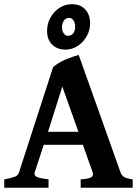

<svg xmlns="http://www.w3.org/2000/svg" viewBox="-20 -878 650 898"><path d="M184.6 -200.7 142.1 -71.3Q137.7 -56.6 153.3 -50Q168.9 -43.5 207 -39.1V0H0V-39.1Q31.7 -44.9 48.1 -51Q64.5 -57.1 68.8 -71.3L228.5 -564.5Q254.4 -585.9 287.4 -599.9Q320.3 -613.8 348.1 -621.1L543.9 -71.3Q548.8 -58.1 559.8 -50.5Q570.8 -43 600.6 -39.1V0H357.4V-39.1Q393.6 -41.5 406.2 -48.6Q418.9 -55.7 413.6 -71.3L367.7 -200.7ZM346.7 -261.7 271.5 -473.1 204.6 -261.7ZM401.4 -770.5Q401.4 -736.3 385.3 -708Q369.1 -679.7 343 -662.8Q316.9 -646 286.1 -646Q247.6 -646 223.9 -669.4Q200.2 -692.9 200.2 -732.9Q200.2 -767.6 216.1 -795.9Q231.9 -824.2 258.3 -841.3Q284.7 -858.4 315.4 -858.4Q356 -858.4 378.4 -834.2Q400.9 -810.1 401.4 -770.5ZM331.5 -751.5Q331.5 -774.4 322.5 -784.4Q313.5 -794.4 305.7 -794.4Q286.1 -794.4 278.1 -780.5Q270 -766.6 270 -752.4Q270 -731 279.1 -720.7Q288.1 -710.4 295.9 -710.4Q314.5 -710.4 323 -722.7Q331.5 -734.9 331.5 -751.5Z"/></svg>

Font: Namdhinggo ExtraBold
Style: Regular
Weight: 800
Designer: Victor Gaultney
Foundry: SIL International
Version: Version 3.001